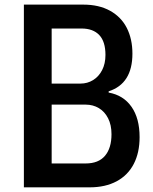

<svg xmlns="http://www.w3.org/2000/svg" viewBox="-20 -804 657 824"><path d="M82.5 -784.2H337.4Q404.8 -784.2 452.4 -757.8Q500 -731.4 524.2 -684.1Q548.3 -636.7 548.3 -573.7Q548.3 -444.8 446.3 -412.1V-406.7Q509.3 -395.5 544.2 -345.9Q579.1 -296.4 579.1 -215.3Q579.1 -148.9 554 -100.3Q528.8 -51.8 480.5 -25.9Q432.1 0 364.7 0H82.5ZM325.7 -445.3Q355 -445.3 379.4 -460.2Q403.8 -475.1 418.2 -502.9Q432.6 -530.8 432.6 -568.4Q432.6 -625.5 406 -653.6Q379.4 -681.6 330.1 -681.6H201.7V-445.3ZM347.7 -102.5Q402.8 -102.5 430.7 -135.5Q458.5 -168.5 458.5 -228Q458.5 -268.1 443.8 -296.6Q429.2 -325.2 404.1 -340.1Q378.9 -355 347.7 -355H201.7V-102.5Z"/></svg>

Font: Decalotype Medium
Style: Regular
Weight: 500
Designer: Alfredo Marco Pradil
Foundry: Alfredo Marco Pradil
Version: Version 1.0